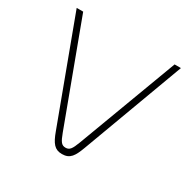

<svg xmlns="http://www.w3.org/2000/svg" viewBox="-153 -817 966 973"><g transform="rotate(30 330.0 -330.5)"><path d="M25 -670 246 -76C268 -16 287 9 330 9C378 9 394 -20 415 -76L635 -670H598L380 -87C363 -42 353 -28 330 -28C307 -28 297 -41 280 -87L63 -670Z"/></g></svg>

Font: LT Wave Text Thin
Style: Regular
Weight: 100
Designer: Daniel Lyons
Version: Version 2.5 (Glyphs App)